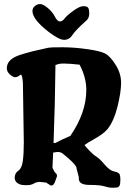

<svg xmlns="http://www.w3.org/2000/svg" viewBox="-20 -884 635 933"><path d="M399.9 -784.2Q347.7 -738.3 332.3 -714.4Q316.9 -690.4 291.7 -690.4Q266.6 -690.4 215.8 -729.5Q137.7 -790 137.7 -830.6Q137.7 -844.7 149.2 -854.5Q160.6 -864.3 175 -864.3Q189.5 -864.3 212.2 -845.2Q234.9 -826.2 246.8 -803Q258.8 -779.8 271 -779.8Q283.2 -779.8 293.5 -793.7Q303.7 -807.6 335.2 -830.8Q366.7 -854 384.8 -854Q402.8 -854 408.2 -846.4Q413.6 -838.9 413.6 -819.3Q413.6 -795.4 399.9 -784.2ZM289.1 -575.2Q265.6 -575.2 254.4 -569.3H252.4L249.5 -568.4Q247.6 -377.4 240.2 -189H247.6Q249.5 -189 280.3 -205.1L321.8 -223.6Q398.9 -335.9 399.4 -445.3V-446.3Q399.4 -508.3 366.7 -569.8Q314.9 -575.2 291.5 -575.2Q290 -575.2 289.1 -575.2ZM113.8 15.6H100.1Q79.6 15.6 65.9 6.6Q52.2 -2.4 51.3 -20V-22.5L53.2 -32.2Q55.2 -44.4 70.8 -55.9Q86.4 -67.4 91.1 -103Q95.7 -138.7 95.7 -191.9L91.3 -481Q88.9 -516.1 82.5 -521H80.6Q77.6 -519.5 70.3 -514.2Q63 -508.8 53.2 -508.8Q43.5 -508.8 28.3 -522Q13.2 -535.2 13.2 -552.2Q13.2 -590.3 60.5 -610.8Q83 -620.6 138.7 -634.8L216.3 -652.3Q225.1 -654.3 283.2 -654.3Q339.8 -654.3 405 -645Q470.2 -635.7 492.9 -623Q515.6 -610.4 542 -568.8Q568.4 -527.3 568.4 -481.7Q568.4 -436 551 -366Q533.7 -295.9 502 -255.9L501.5 -255.4Q481 -232.4 440.9 -210Q400.9 -187.5 390.6 -179.2Q396 -171.4 415 -151.4Q434.1 -131.3 448.7 -122.6Q463.4 -113.8 488.3 -84.5Q513.2 -55.2 533.9 -51Q554.7 -46.9 559.8 -39.3Q564.9 -31.7 564.9 -9.8Q564.9 12.2 560.3 19Q555.7 25.9 548.3 27.1Q541 28.3 525.1 28.3Q509.3 28.3 488 21.5Q466.8 14.6 414.8 14.6Q362.8 14.6 362.8 -16.6V-18.1L363.3 -22V-22.5L352.1 -64.5V-66.4Q352.1 -79.1 317.4 -110.1Q282.7 -141.1 275.1 -143.3Q267.6 -145.5 258.8 -145.5L238.3 -142.6L234.9 -68.4L245.1 -48.8Q256.8 -37.6 256.8 -32.7V-26.9L245.6 3.9Q244.6 4.9 243.7 6.8Q242.7 8.8 241.9 9.8Q241.2 10.7 240 12.2Q238.8 13.7 238 14.6Q237.3 15.6 234.4 16.6L226.6 17.6Q218.8 13.2 203.6 2.9H201.2L172.9 0Q157.7 0 144.3 7.8Q130.9 15.6 113.8 15.6Z"/></svg>

Font: Drukaatie burti
Style: Bold
Weight: 700
Version: Version 0.14